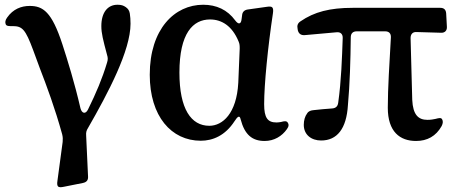

<svg xmlns="http://www.w3.org/2000/svg" viewBox="-20 -571 1931 809"><path d="M4 -469C7 -460 21 -461 31 -461H33C74 -461 87 -448 120 -359L148 -283C177 -208 212 -114 242 -5C245 7 245 16 244 27L222 191C220 204 221 211 225 215C229 218 236 219 249 216L329 200C344 197 352 189 351 173L343 0C342 -13 344 -21 351 -32C436 -180 530 -358 530 -471C530 -488 529 -501 527 -514C525 -526 520 -534 510 -541C500 -548 491 -551 475 -551C434 -551 407 -519 407 -461C407 -431 414 -404 431 -340C435 -328 435 -319 431 -307C411 -240 385 -179 351 -110C341 -89 325 -92 319 -115C294 -223 265 -316 243 -384C198 -522 161 -546 105 -546C70 -546 35 -533 10 -497C2 -486 1 -477 4 -469Z M826 22C877 22 929 0 968 -60C982 -82 990 -86 994 -68C1011 -3 1043 23 1095 23C1135 23 1168 3 1189 -27C1198 -39 1197 -48 1192 -55C1187 -62 1178 -61 1164 -57C1158 -56 1152 -55 1145 -55C1108 -55 1093 -74 1093 -132C1093 -216 1109 -375 1130 -515C1132 -528 1131 -536 1127 -540C1123 -544 1115 -544 1102 -542L1024 -531C1010 -529 1001 -521 1000 -506L998 -491C996 -469 985 -466 971 -485C938 -530 892 -551 836 -551C716 -551 611 -449 611 -256C611 -81 702 22 826 22ZM736 -265C736 -431 793 -489 865 -489C914 -489 958 -462 985 -397C990 -386 990 -377 990 -366L984 -222C977 -93 918 -41 862 -41C785 -41 736 -112 736 -265Z M1333 21C1400 21 1440 -28 1446 -128C1454 -214 1457 -319 1458 -414C1458 -430 1467 -439 1483 -439H1603C1619 -439 1628 -430 1627 -413C1621 -306 1614 -198 1614 -117C1614 -16 1665 23 1733 23C1780 23 1817 3 1841 -40C1847 -52 1847 -61 1843 -68C1839 -76 1830 -74 1815 -70C1806 -68 1795 -66 1781 -66C1742 -66 1720 -88 1717 -150L1710 -411C1710 -427 1719 -437 1735 -436L1838 -433C1854 -432 1864 -442 1863 -458L1860 -514C1859 -530 1851 -538 1835 -538H1466C1370 -538 1304 -521 1246 -481C1234 -473 1231 -463 1234 -449L1235 -443C1239 -428 1249 -422 1264 -423L1398 -435C1415 -437 1425 -427 1424 -410C1421 -326 1418 -230 1405 -138C1403 -123 1395 -115 1379 -114C1352 -112 1327 -110 1302 -107C1290 -106 1280 -103 1274 -93C1265 -81 1260 -64 1260 -45C1260 -3 1292 21 1333 21Z"/></svg>

Font: 寒蝉锦书宋Pro Soft
Style: Regular
Weight: 700
Designer: 寒蝉锦书宋{Warren} 思源宋体{Ryoko NISHIZUKA 西塚涼子 (kana & ideographs); Frank Grießhammer (Latin, Greek & Cyrillic); Wenlong ZHANG 
Foundry: Adobe & ChillType
Version: Version 2.000;Glyphs 3.1.1 (3135)